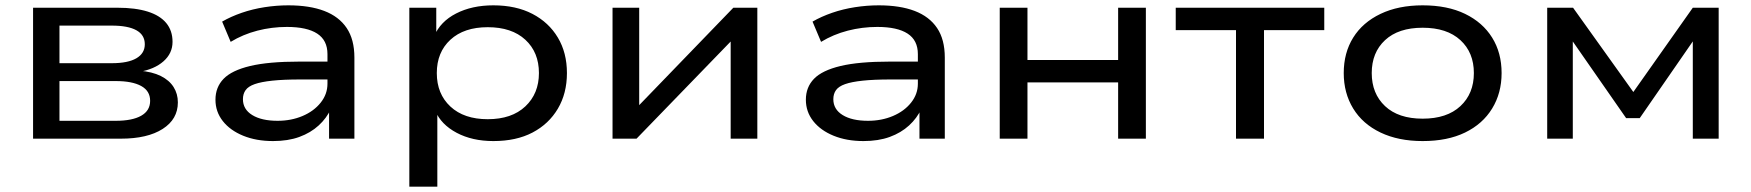

<svg xmlns="http://www.w3.org/2000/svg" viewBox="-20 -520 6568 720"><path d="M104 0V-491H421Q488 -491 534 -476.5Q580 -462 603.5 -433.5Q627 -405 627 -363Q627 -320 593 -290Q559 -260 500 -250L502 -255Q551 -251 583 -235Q615 -219 631 -193.5Q647 -168 647 -136Q647 -73 590 -36.5Q533 0 433 0ZM203 -67H414Q476 -67 509.5 -86Q543 -105 543 -142Q543 -179 509.5 -197.5Q476 -216 414 -216H203ZM203 -283H399Q460 -283 491.5 -301.5Q523 -320 523 -354Q523 -389 491.5 -406.5Q460 -424 399 -424H203Z M1004 9Q941 9 892 -11Q843 -31 815.5 -66Q788 -101 788 -146Q788 -193 818.5 -224.5Q849 -256 918 -272.5Q987 -289 1103 -289H1225V-222H1107Q1043 -222 1001 -217.5Q959 -213 935 -204.5Q911 -196 901 -182Q891 -168 891 -148Q891 -110 926 -88.5Q961 -67 1021 -67Q1072 -67 1114.5 -85Q1157 -103 1182.5 -135Q1208 -167 1208 -206V-317Q1208 -369 1169.5 -394Q1131 -419 1056 -419Q999 -419 945 -405Q891 -391 845 -363L813 -439Q846 -458 886.5 -472Q927 -486 972 -493Q1017 -500 1061 -500Q1141 -500 1196 -479Q1251 -458 1280 -415Q1309 -372 1309 -304V0H1214V-111L1221 -112Q1205 -77 1175 -49.5Q1145 -22 1102.5 -6.5Q1060 9 1004 9Z M1515 180V-491H1616V-384H1608Q1631 -439 1690.5 -469.5Q1750 -500 1830 -500Q1915 -500 1976.5 -468Q2038 -436 2072 -379Q2106 -322 2106 -246Q2106 -170 2072 -112.5Q2038 -55 1977 -23Q1916 9 1830 9Q1751 9 1692.5 -22Q1634 -53 1612 -105H1620V180ZM1809 -73Q1899 -73 1950 -121Q2001 -169 2001 -246Q2001 -324 1950 -371Q1899 -418 1809 -418Q1720 -418 1669 -371Q1618 -324 1618 -246Q1618 -168 1669 -120.5Q1720 -73 1809 -73Z M2277 0V-491H2377V-104H2356L2730 -491H2820V0H2720V-387H2742L2367 0Z M3218 9Q3155 9 3106 -11Q3057 -31 3029.5 -66Q3002 -101 3002 -146Q3002 -193 3032.5 -224.5Q3063 -256 3132 -272.5Q3201 -289 3317 -289H3439V-222H3321Q3257 -222 3215 -217.5Q3173 -213 3149 -204.5Q3125 -196 3115 -182Q3105 -168 3105 -148Q3105 -110 3140 -88.5Q3175 -67 3235 -67Q3286 -67 3328.5 -85Q3371 -103 3396.5 -135Q3422 -167 3422 -206V-317Q3422 -369 3383.5 -394Q3345 -419 3270 -419Q3213 -419 3159 -405Q3105 -391 3059 -363L3027 -439Q3060 -458 3100.5 -472Q3141 -486 3186 -493Q3231 -500 3275 -500Q3355 -500 3410 -479Q3465 -458 3494 -415Q3523 -372 3523 -304V0H3428V-111L3435 -112Q3419 -77 3389 -49.5Q3359 -22 3316.5 -6.5Q3274 9 3218 9Z M3729 0V-491H3833V-295H4173V-491H4277V0H4173V-211H3833V0Z M4615 0V-407H4389V-491H4946V-407H4720V0Z M5315 9Q5224 9 5157 -23Q5090 -55 5054.5 -113Q5019 -171 5019 -246Q5019 -322 5054.5 -379Q5090 -436 5157 -468Q5224 -500 5315 -500Q5408 -500 5474 -468Q5540 -436 5575.5 -379Q5611 -322 5611 -246Q5611 -171 5575.5 -113Q5540 -55 5474 -23Q5408 9 5315 9ZM5315 -75Q5406 -75 5456.5 -122Q5507 -169 5507 -246Q5507 -323 5456.5 -369.5Q5406 -416 5315 -416Q5224 -416 5174 -369.5Q5124 -323 5124 -246Q5124 -169 5174 -122Q5224 -75 5315 -75Z M5782 0V-491H5879L6105 -175L6328 -491H6425V0H6328V-385H6342L6129 -77H6078L5863 -386H5878V0Z"/></svg>

Font: Nunito Sans 10pt Expanded Medium
Style: Regular
Weight: 500
Width: 7
Designer: Vernon Adams
Foundry: Vernon Adams
Version: Version 3.101;gftools[0.9.27]